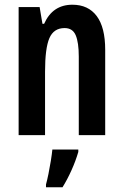

<svg xmlns="http://www.w3.org/2000/svg" viewBox="-20 -573 524 814"><path d="M287 -553Q354 -553 390 -505Q426 -457 426 -362V0H314V-333Q314 -393 301 -423.5Q288 -454 254 -454Q208 -454 189.5 -411.5Q171 -369 171 -269V0H59V-543H148L160 -472H167Q203 -553 287 -553ZM312 71Q301 109 283 149Q265 189 245 221H175V209Q180 191 185.5 164Q191 137 195.5 109Q200 81 202 61H312Z"/></svg>

Font: Noto Sans Khmer UI ExtraCondensed SemiBold
Style: Regular
Weight: 600
Width: 2
Designer: Danh Hong and the Monotype Design Team
Foundry: Monotype Imaging Inc.
Version: Version 2.002; ttfautohint (v1.8.4.7-5d5b)